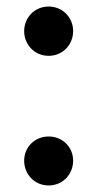

<svg xmlns="http://www.w3.org/2000/svg" viewBox="-20 -555 299 588"><path d="M129 -535C86 -535 54 -501 54 -460C54 -418 86 -384 129 -384C172 -384 204 -418 204 -460C204 -501 172 -535 129 -535ZM129 -137C86 -137 54 -104 54 -63C54 -21 86 13 129 13C172 13 204 -21 204 -63C204 -104 172 -137 129 -137Z"/></svg>

Font: Glow Sans SC Normal Medium
Style: Regular
Weight: 600
Designer: Ryoko NISHIZUKA (kana, bopomofo & ideographs); Paul D. Hunt (Latin, Greek & Cyrillic); Sandoll Communications, Soo-young
Version: Version 0.93